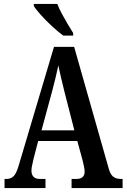

<svg xmlns="http://www.w3.org/2000/svg" viewBox="-20 -951 640 971"><path d="M3 0V-46H14Q35 -46 49.5 -60.5Q64 -75 77 -122L253 -714H355L530 -98Q538 -69 552.5 -57.5Q567 -46 592 -46H600V0H342V-46H366Q408 -46 408 -83Q408 -94 404.5 -110Q401 -126 398 -139L371 -238H173L150 -149Q148 -137 143.5 -119.5Q139 -102 139 -88Q139 -69 149 -57.5Q159 -46 182 -46H210V0ZM190 -292H356L307 -483Q297 -523 289 -557Q281 -591 275 -620Q269 -591 261 -558Q253 -525 244 -491ZM300 -771Q275 -789 244 -817.5Q213 -846 187 -875Q161 -904 151 -921V-931H270Q278 -909 292.5 -882Q307 -855 322.5 -829Q338 -803 350 -784V-771Z"/></svg>

Font: Noto Serif Myanmar ExtraCondensed SemiBold
Style: Regular
Weight: 600
Width: 2
Designer: Ben Mitchell and the Monotype Design Team
Foundry: Monotype Imaging Inc.
Version: Version 2.106; ttfautohint (v1.8.4.7-5d5b)